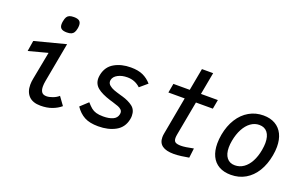

<svg xmlns="http://www.w3.org/2000/svg" viewBox="-91 -1206 2581 1627"><g transform="rotate(20 1200.0 -392.5)"><path d="M195 -129Q195 -155.5 201 -185.5L248.5 -435L76.5 -389.5L92 -485.5L371 -558L305.5 -202Q300.5 -175.5 300.5 -152Q300.5 -119 313.5 -101.2Q326.5 -83.5 356.5 -83.5Q381 -83.5 412.2 -95.2Q443.5 -107 464.5 -126L517.5 -52.5Q484.5 -24.5 439.5 -7.8Q394.5 9 336.5 9Q266 9 230.5 -27.8Q195 -64.5 195 -129ZM268.5 -702Q268.5 -714 271.5 -729Q276 -754 284.2 -767.8Q292.5 -781.5 307.5 -787.8Q322.5 -794 347.5 -794Q382 -794 397.2 -781.5Q412.5 -769 412.5 -742Q412.5 -727.5 410 -715Q405.5 -690.5 397 -676.8Q388.5 -663 373.5 -656.8Q358.5 -650.5 333.5 -650.5Q299.5 -650.5 284 -662.8Q268.5 -675 268.5 -702Z M648 -97 716 -160Q740.5 -132 759 -117Q777.5 -102 802.8 -94.5Q828 -87 866.5 -87Q919.5 -87 953.5 -102.5Q987.5 -118 994.5 -152Q996 -159 996 -165Q996 -182.5 984.2 -193.8Q972.5 -205 954 -212.2Q935.5 -219.5 898.5 -230.5L876 -237Q796 -262 757 -294Q718 -326 718 -377.5Q718 -389.5 721.5 -409.5Q737 -486 799.5 -522Q862 -558 947.5 -558Q1014 -558 1057.5 -538Q1101 -518 1134 -480L1066.5 -422.5Q1042 -445.5 1013 -457.2Q984 -469 948 -469Q899.5 -469 863.5 -450Q827.5 -431 821 -399Q820 -395.5 820 -388.5Q820 -367.5 837.5 -352.5Q855 -337.5 879.5 -328.2Q904 -319 944.5 -307.5L962.5 -302.5Q1020 -286 1057.2 -257.5Q1094.5 -229 1094.5 -174Q1094.5 -158 1091 -142Q1075.5 -65.5 1010.8 -29.8Q946 6 855.5 6Q777.5 6 730 -19.8Q682.5 -45.5 648 -97Z M1399 -93.5Q1399 -111 1402.5 -128.5L1464.5 -467H1317.5L1332.5 -550H1480L1517 -750.5H1618L1581 -550H1733.5L1718.5 -467H1566L1509.5 -161.5Q1505.5 -140 1505.5 -127Q1505.5 -99 1520.8 -89Q1536 -79 1572 -79Q1607.5 -79 1683 -95L1672.5 -8.5Q1641.5 -2.5 1603.8 2.2Q1566 7 1537 7Q1399 7 1399 -93.5Z M1854.5 -203.5Q1854.5 -241.5 1862 -284Q1877.5 -368.5 1916.8 -430.8Q1956 -493 2014.2 -526.5Q2072.5 -560 2143 -560Q2205 -560 2249.2 -534.5Q2293.5 -509 2316.8 -461.5Q2340 -414 2340 -348Q2340 -311.5 2332.5 -270Q2317 -184 2278.5 -121.5Q2240 -59 2182.2 -25.5Q2124.5 8 2052 8Q1988.5 8 1944.2 -17.2Q1900 -42.5 1877.2 -90Q1854.5 -137.5 1854.5 -203.5ZM2230 -281Q2236.5 -319 2236.5 -345.5Q2236.5 -406.5 2210.8 -439.5Q2185 -472.5 2136.5 -472.5Q2095.5 -472.5 2060.2 -447.2Q2025 -422 2000 -375.5Q1975 -329 1963.5 -266.5Q1957.5 -233.5 1957.5 -205.5Q1957.5 -145.5 1983.5 -112.5Q2009.5 -79.5 2056.5 -79.5Q2099.5 -79.5 2134.8 -104Q2170 -128.5 2194.5 -174Q2219 -219.5 2230 -281Z"/></g></svg>

Font: JuliaMono Medium
Style: Italic
Weight: 500
Italic angle: -9°
Monospace: yes
Designer: cormullion
Foundry: corm
Version: Version 0.054; ttfautohint (v1.8.4)